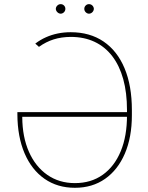

<svg xmlns="http://www.w3.org/2000/svg" viewBox="-20 -892 713 922"><path d="M319.3 -737.3Q411.6 -737.3 477.3 -692.6Q543 -647.9 578.1 -564.2Q613.3 -480.5 613.3 -363.3V-338.9Q613.3 -232.9 579.6 -154.5Q545.9 -76.2 484.6 -33.2Q423.3 9.8 339.8 9.8Q255.9 9.8 193.8 -33.4Q131.8 -76.7 97.9 -156Q64 -235.4 63.5 -342.8V-353.5H600.6L599.6 -331.1H86.9V-329.1Q87.4 -234.4 118.9 -163.1Q150.4 -91.8 207.3 -52.2Q264.2 -12.7 339.8 -12.7Q417 -12.7 473.1 -52.5Q529.3 -92.3 559.8 -165.8Q590.3 -239.3 589.8 -339.8V-363.3Q589.8 -446.8 571.8 -512Q553.7 -577.1 519 -622.3Q484.4 -667.5 434.1 -691.2Q383.8 -714.8 319.3 -714.8Q274.9 -714.4 238 -702.9Q201.2 -691.4 167 -667L149.4 -682.6Q173.8 -701.2 200.7 -713.1Q227.5 -725.1 257.3 -731.2Q287.1 -737.3 319.3 -737.3ZM271.5 -826.2Q262.2 -826.7 255.4 -833.5Q248.5 -840.3 248 -849.6Q248.5 -858.9 255.4 -865.5Q262.2 -872.1 271.5 -872.1Q280.8 -872.1 287.4 -865.5Q293.9 -858.9 293.9 -849.6Q293.9 -840.3 287.4 -833.5Q280.8 -826.7 271.5 -826.2ZM407.2 -826.2Q397.9 -826.7 391.4 -833.5Q384.8 -840.3 384.8 -849.6Q384.8 -858.9 391.4 -865.5Q397.9 -872.1 407.2 -872.1Q417 -872.1 423.6 -865.5Q430.2 -858.9 430.7 -849.6Q430.2 -840.3 423.6 -833.5Q417 -826.7 407.2 -826.2Z"/></svg>

Font: Inter Tight Thin
Style: Regular
Weight: 250
Designer: Rasmus Andersson
Foundry: rsms
Version: Version 3.004